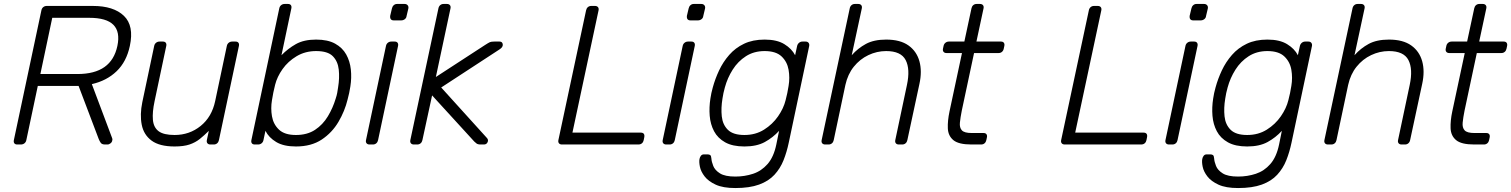

<svg xmlns="http://www.w3.org/2000/svg" viewBox="-20 -730 7635 970"><path d="M67 0Q57 0 52.5 -6Q48 -12 50 -22L189 -677Q191 -688 198.5 -694Q206 -700 216 -700H449Q554 -700 606 -650Q658 -600 636 -498Q619 -418 569 -370Q519 -322 444 -305L547 -31Q548 -28 548 -25.5Q548 -23 547 -20Q546 -12 538.5 -6Q531 0 523 0H511Q495 0 489 -8.5Q483 -17 479 -27L377 -296H171L113 -22Q111 -12 103.5 -6Q96 0 85 0ZM184 -356H371Q458 -356 508 -391.5Q558 -427 573 -498Q588 -569 553 -604.5Q518 -640 431 -640H244Z M862 10Q786 10 746 -19.5Q706 -49 696 -100Q686 -151 699 -214L759 -498Q761 -508 768.5 -514Q776 -520 786 -520H803Q813 -520 817.5 -514Q822 -508 820 -498L761 -219Q749 -163 752.5 -124.5Q756 -86 781.5 -67Q807 -48 862 -48Q937 -48 993.5 -93.5Q1050 -139 1067 -219L1126 -498Q1128 -508 1135.5 -514Q1143 -520 1153 -520H1170Q1180 -520 1184.5 -514Q1189 -508 1187 -498L1086 -22Q1084 -12 1077 -6Q1070 0 1060 0H1043Q1033 0 1028 -6Q1023 -12 1025 -22L1035 -69Q1012 -46 989.5 -28Q967 -10 937.5 0Q908 10 862 10Z M1475 10Q1413 10 1375.5 -12.5Q1338 -35 1321 -69L1311 -22Q1309 -12 1301.5 -6Q1294 0 1284 0H1267Q1257 0 1252.5 -6Q1248 -12 1250 -22L1391 -688Q1393 -698 1400.5 -704Q1408 -710 1418 -710H1435Q1445 -710 1449.5 -704Q1454 -698 1452 -688L1402 -451Q1434 -484 1474.5 -507Q1515 -530 1577 -530Q1636 -530 1673 -509.5Q1710 -489 1729 -455Q1748 -421 1752.5 -379Q1757 -337 1750 -293Q1748 -278 1744 -260Q1740 -242 1736 -227Q1722 -169 1690 -114.5Q1658 -60 1605.5 -25Q1553 10 1475 10ZM1475 -48Q1532 -48 1571.5 -74Q1611 -100 1636.5 -142.5Q1662 -185 1676 -232Q1681 -247 1683.5 -260Q1686 -273 1688 -288Q1696 -336 1691.5 -378Q1687 -420 1661.5 -446Q1636 -472 1577 -472Q1522 -472 1478.5 -446Q1435 -420 1407.5 -381Q1380 -342 1370 -302Q1366 -287 1361 -263Q1356 -239 1354 -224Q1347 -183 1354 -142.5Q1361 -102 1389.5 -75Q1418 -48 1475 -48Z M1847 0Q1837 0 1832 -6Q1827 -12 1829 -22L1930 -498Q1932 -508 1939.5 -514Q1947 -520 1957 -520H1974Q1984 -520 1988.5 -514Q1993 -508 1991 -498L1890 -22Q1888 -12 1881 -6Q1874 0 1864 0ZM1969 -627Q1959 -627 1954.5 -633Q1950 -639 1951 -649L1960 -687Q1962 -697 1969 -703.5Q1976 -710 1986 -710H2024Q2034 -710 2039.5 -703.5Q2045 -697 2043 -687L2034 -649Q2033 -639 2025 -633Q2017 -627 2007 -627Z M2071 0Q2061 0 2056 -6Q2051 -12 2053 -22L2195 -688Q2197 -698 2204 -704Q2211 -710 2221 -710H2238Q2248 -710 2253 -704Q2258 -698 2256 -688L2182 -341L2431 -503Q2448 -514 2455 -517Q2462 -520 2477 -520H2504Q2518 -520 2520 -506Q2522 -492 2503 -480L2209 -288L2439 -34Q2449 -24 2443.5 -12Q2438 0 2425 0H2409Q2393 0 2387 -5.5Q2381 -11 2376 -15L2163 -248L2114 -22Q2112 -12 2105 -6Q2098 0 2088 0Z M2819 0Q2809 0 2804 -6Q2799 -12 2801 -22L2941 -678Q2943 -688 2950 -694Q2957 -700 2967 -700H2986Q2996 -700 3001 -694Q3006 -688 3004 -678L2872 -60H3217Q3228 -60 3232.5 -54Q3237 -48 3235 -37L3232 -22Q3230 -12 3223 -6Q3216 0 3205 0Z M3346 0Q3336 0 3331 -6Q3326 -12 3328 -22L3429 -498Q3431 -508 3438.5 -514Q3446 -520 3456 -520H3473Q3483 -520 3487.5 -514Q3492 -508 3490 -498L3389 -22Q3387 -12 3380 -6Q3373 0 3363 0ZM3468 -627Q3458 -627 3453.5 -633Q3449 -639 3450 -649L3459 -687Q3461 -697 3468 -703.5Q3475 -710 3485 -710H3523Q3533 -710 3538.5 -703.5Q3544 -697 3542 -687L3533 -649Q3532 -639 3524 -633Q3516 -627 3506 -627Z M3695 220Q3633 220 3596 203Q3559 186 3540 161.5Q3521 137 3516 112.5Q3511 88 3514 73Q3516 63 3521.5 56.5Q3527 50 3536 50H3555Q3563 50 3568 53.5Q3573 57 3574 71Q3575 87 3583.5 108.5Q3592 130 3617.5 146Q3643 162 3695 162Q3742 162 3784.5 148Q3827 134 3858 98.5Q3889 63 3902 0L3916 -69Q3885 -35 3844 -12.5Q3803 10 3741 10Q3681 10 3643.5 -11Q3606 -32 3587.5 -67Q3569 -102 3565.5 -145Q3562 -188 3569 -232Q3571 -247 3574 -260Q3577 -273 3581 -288Q3593 -332 3613 -374.5Q3633 -417 3664 -452.5Q3695 -488 3739 -509Q3783 -530 3843 -530Q3905 -530 3942.5 -507Q3980 -484 3997 -451L4007 -497Q4009 -507 4016.5 -513.5Q4024 -520 4034 -520H4050Q4060 -520 4065 -513.5Q4070 -507 4068 -497L3965 -10Q3955 38 3938.5 79.5Q3922 121 3892.5 153Q3863 185 3815 202.5Q3767 220 3695 220ZM3741 -48Q3797 -48 3840 -75Q3883 -102 3911 -142.5Q3939 -183 3949 -224Q3953 -239 3957.5 -260Q3962 -281 3964 -296Q3971 -337 3964 -377.5Q3957 -418 3928.5 -445Q3900 -472 3843 -472Q3789 -472 3748.5 -446Q3708 -420 3681.5 -378Q3655 -336 3642 -288Q3638 -273 3635 -260Q3632 -247 3630 -232Q3622 -184 3626.5 -142Q3631 -100 3657.5 -74Q3684 -48 3741 -48Z M4149 0Q4139 0 4134 -6Q4129 -12 4131 -22L4273 -688Q4275 -698 4282 -704Q4289 -710 4299 -710H4316Q4326 -710 4331 -704Q4336 -698 4334 -688L4283 -451Q4314 -486 4354.5 -508Q4395 -530 4457 -530Q4528 -530 4569.5 -500.5Q4611 -471 4625 -420.5Q4639 -370 4625 -306L4564 -22Q4562 -12 4555 -6Q4548 0 4538 0H4521Q4511 0 4506 -6Q4501 -12 4503 -22L4562 -301Q4579 -381 4555.5 -426.5Q4532 -472 4457 -472Q4410 -472 4367 -451.5Q4324 -431 4293.5 -393Q4263 -355 4251 -301L4192 -22Q4190 -12 4183 -6Q4176 0 4166 0Z M4888 0Q4823 0 4796.5 -22Q4770 -44 4768.5 -82Q4767 -120 4777 -167L4840 -462H4762Q4752 -462 4747 -468Q4742 -474 4744 -484L4747 -498Q4749 -508 4756.5 -514Q4764 -520 4774 -520H4852L4888 -688Q4890 -698 4897 -704Q4904 -710 4914 -710H4931Q4941 -710 4946 -704Q4951 -698 4949 -688L4913 -520H5037Q5047 -520 5051.5 -514Q5056 -508 5054 -498L5051 -484Q5049 -474 5042 -468Q5035 -462 5025 -462H4901L4839 -171Q4832 -136 4829.5 -110.5Q4827 -85 4839.5 -71.5Q4852 -58 4889 -58H4949Q4959 -58 4963.5 -52Q4968 -46 4966 -36L4963 -22Q4961 -12 4954 -6Q4947 0 4937 0Z M5359 0Q5349 0 5344 -6Q5339 -12 5341 -22L5481 -678Q5483 -688 5490 -694Q5497 -700 5507 -700H5526Q5536 -700 5541 -694Q5546 -688 5544 -678L5412 -60H5757Q5768 -60 5772.5 -54Q5777 -48 5775 -37L5772 -22Q5770 -12 5763 -6Q5756 0 5745 0Z M5886 0Q5876 0 5871 -6Q5866 -12 5868 -22L5969 -498Q5971 -508 5978.5 -514Q5986 -520 5996 -520H6013Q6023 -520 6027.5 -514Q6032 -508 6030 -498L5929 -22Q5927 -12 5920 -6Q5913 0 5903 0ZM6008 -627Q5998 -627 5993.5 -633Q5989 -639 5990 -649L5999 -687Q6001 -697 6008 -703.5Q6015 -710 6025 -710H6063Q6073 -710 6078.5 -703.5Q6084 -697 6082 -687L6073 -649Q6072 -639 6064 -633Q6056 -627 6046 -627Z M6235 220Q6173 220 6136 203Q6099 186 6080 161.5Q6061 137 6056 112.5Q6051 88 6054 73Q6056 63 6061.5 56.5Q6067 50 6076 50H6095Q6103 50 6108 53.5Q6113 57 6114 71Q6115 87 6123.5 108.5Q6132 130 6157.5 146Q6183 162 6235 162Q6282 162 6324.5 148Q6367 134 6398 98.5Q6429 63 6442 0L6456 -69Q6425 -35 6384 -12.5Q6343 10 6281 10Q6221 10 6183.5 -11Q6146 -32 6127.5 -67Q6109 -102 6105.5 -145Q6102 -188 6109 -232Q6111 -247 6114 -260Q6117 -273 6121 -288Q6133 -332 6153 -374.5Q6173 -417 6204 -452.5Q6235 -488 6279 -509Q6323 -530 6383 -530Q6445 -530 6482.5 -507Q6520 -484 6537 -451L6547 -497Q6549 -507 6556.5 -513.5Q6564 -520 6574 -520H6590Q6600 -520 6605 -513.5Q6610 -507 6608 -497L6505 -10Q6495 38 6478.5 79.5Q6462 121 6432.5 153Q6403 185 6355 202.5Q6307 220 6235 220ZM6281 -48Q6337 -48 6380 -75Q6423 -102 6451 -142.5Q6479 -183 6489 -224Q6493 -239 6497.5 -260Q6502 -281 6504 -296Q6511 -337 6504 -377.5Q6497 -418 6468.5 -445Q6440 -472 6383 -472Q6329 -472 6288.5 -446Q6248 -420 6221.5 -378Q6195 -336 6182 -288Q6178 -273 6175 -260Q6172 -247 6170 -232Q6162 -184 6166.5 -142Q6171 -100 6197.5 -74Q6224 -48 6281 -48Z M6689 0Q6679 0 6674 -6Q6669 -12 6671 -22L6813 -688Q6815 -698 6822 -704Q6829 -710 6839 -710H6856Q6866 -710 6871 -704Q6876 -698 6874 -688L6823 -451Q6854 -486 6894.5 -508Q6935 -530 6997 -530Q7068 -530 7109.5 -500.5Q7151 -471 7165 -420.5Q7179 -370 7165 -306L7104 -22Q7102 -12 7095 -6Q7088 0 7078 0H7061Q7051 0 7046 -6Q7041 -12 7043 -22L7102 -301Q7119 -381 7095.5 -426.5Q7072 -472 6997 -472Q6950 -472 6907 -451.5Q6864 -431 6833.5 -393Q6803 -355 6791 -301L6732 -22Q6730 -12 6723 -6Q6716 0 6706 0Z M7428 0Q7363 0 7336.5 -22Q7310 -44 7308.5 -82Q7307 -120 7317 -167L7380 -462H7302Q7292 -462 7287 -468Q7282 -474 7284 -484L7287 -498Q7289 -508 7296.5 -514Q7304 -520 7314 -520H7392L7428 -688Q7430 -698 7437 -704Q7444 -710 7454 -710H7471Q7481 -710 7486 -704Q7491 -698 7489 -688L7453 -520H7577Q7587 -520 7591.5 -514Q7596 -508 7594 -498L7591 -484Q7589 -474 7582 -468Q7575 -462 7565 -462H7441L7379 -171Q7372 -136 7369.5 -110.5Q7367 -85 7379.5 -71.5Q7392 -58 7429 -58H7489Q7499 -58 7503.5 -52Q7508 -46 7506 -36L7503 -22Q7501 -12 7494 -6Q7487 0 7477 0Z"/></svg>

Font: Rubik Light Light
Style: Italic
Weight: 300
Italic angle: -12°
Version: Version 2.104